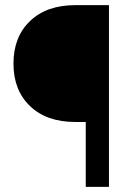

<svg xmlns="http://www.w3.org/2000/svg" viewBox="-20 -731 529 751"><path d="M406.2 0V-710.9H274.9C200.2 -710.9 141.1 -690.4 97.7 -648.9C54.2 -607.4 32.7 -551.8 32.7 -482.4C32.7 -412.6 54.2 -357.4 97.7 -315.9C140.6 -274.4 199.7 -253.9 274.4 -253.9H315.4V0Z"/></svg>

Font: Shabnam
Style: Regular
Weight: 400
Foundry: DejaVu fonts team - Redesigned by Saber Rastikerdar - Based on Vazir font
Version: Version 5.0.1